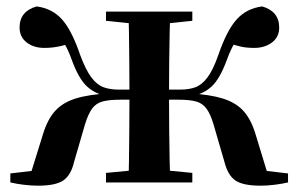

<svg xmlns="http://www.w3.org/2000/svg" viewBox="-20 -572 935 602"><path d="M12.4 0V-28.2L164 -46L71.5 -11.8L115.6 -153.9Q129.7 -198.8 153.3 -224.7Q176.9 -250.5 217.1 -263.1Q257.4 -275.7 321.9 -279.4L319.4 -269.4Q279.2 -276.7 252.8 -300.9Q226.4 -325.1 204.1 -386.8Q192.7 -418.5 180.6 -437.1Q168.5 -455.6 147.3 -479.7L200.6 -436.9Q180.9 -429.3 161 -425.6Q141.2 -421.8 118.4 -421.8Q85.9 -421.8 63.6 -438.9Q41.4 -456 41.4 -485.9Q41.4 -536.4 94.7 -551.9Q143.2 -545.7 174.2 -511.4Q205.1 -477.1 231.5 -399.3Q249.1 -352 266.9 -328.7Q284.7 -305.4 305.3 -298.2Q325.9 -291.1 350 -291.1H448V-259.4H356.1Q322.7 -259.4 301.9 -253.9Q281.2 -248.4 268.8 -231.5Q256.4 -214.7 246.3 -181.4L212.2 -64.1Q202.4 -22.2 178.1 -6Q153.8 10.2 99.7 10.2Q77.7 10.2 54.5 7.3Q31.4 4.5 12.4 0ZM883.1 0Q864.2 4.5 841 7.3Q817.8 10.2 797.3 10.2Q742.1 10.2 718.3 -6Q694.5 -22.2 683.8 -64.1L649.7 -181.4Q639.9 -214.7 627.3 -231.5Q614.8 -248.4 594.5 -253.9Q574.3 -259.4 540.1 -259.4H448V-291.1H546.2Q572 -291.1 592.1 -298.2Q612.2 -305.4 630.1 -328.7Q647.9 -352 664.4 -399.3Q691.2 -477.1 722.3 -511.4Q753.5 -545.7 802 -551.9Q855.4 -536.4 855.4 -485.6Q855.4 -455.7 832.7 -438.8Q810.1 -421.8 777.5 -421.8Q754.1 -421.8 736.2 -425.6Q718.2 -429.3 698.9 -436.9L748.7 -479.7Q727.5 -455.6 715.7 -437.1Q704 -418.5 692.2 -386.8Q669.9 -325.1 643.6 -300.9Q617.3 -276.7 576.6 -269.4L573.3 -279.4Q637.9 -275.7 678.5 -263.1Q719.1 -250.5 742.8 -224.7Q766.6 -198.8 780.4 -153.9L823.8 -11.8L731.5 -46L883.1 -28.2ZM382.2 0Q383.9 -25.5 384.4 -68.8Q384.9 -112.1 385.4 -163.8Q385.9 -215.5 385.9 -265.4V-283.9Q385.9 -327.5 385.4 -376.1Q384.9 -424.6 384.4 -467.8Q383.9 -511 382.2 -535.7H513.8Q512.8 -511 511.9 -467.8Q511 -424.6 510.5 -376.1Q510 -327.5 510 -283.9V-265.4Q510 -215.5 510.5 -163.8Q511 -112.1 511.9 -68.8Q512.8 -25.5 513.8 0ZM312.3 0V-29.9L421.5 -40.2H476.5L583 -29.9V0ZM312.3 -506.8V-535.7H583V-506.8L476.5 -495.5H421.5Z"/></svg>

Font: Noto Serif HK ExtraLight
Style: Regular
Weight: 200
Designer: Ryoko NISHIZUKA 西塚涼子 (kana & ideographs); Frank Grießhammer (Latin, Greek & Cyrillic); Wenlong ZHANG 张文龙 (bopomofo); San
Foundry: Adobe
Version: Version 2.002-H1;hotconv 1.1.0;makeotfexe 2.6.0